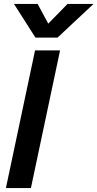

<svg xmlns="http://www.w3.org/2000/svg" viewBox="-20 -955 495 975"><path d="M51 -935H171L225 -835L323 -935H455L272 -764H160ZM158 -699H285L137 0H10Z"/></svg>

Font: Prompt Medium
Style: Italic
Weight: 500
Italic angle: -12°
Designer: Katatrad Team
Foundry: CadsonDemak
Version: Version 1.001